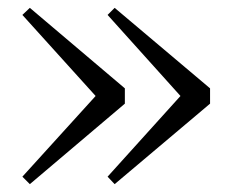

<svg xmlns="http://www.w3.org/2000/svg" viewBox="-20 -519 580 489"><path d="M272 -499 515 -294V-255L272 -50L254 -69L459 -296V-253L254 -481ZM56 -499 298 -294V-255L56 -50L37 -69L243 -296V-253L37 -481Z"/></svg>

Font: Noto Serif SC ExtraLight
Style: Regular
Weight: 400
Version: Version 2.002-H1;hotconv 1.1.0;makeotfexe 2.6.0